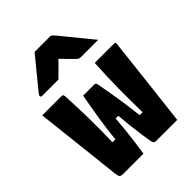

<svg xmlns="http://www.w3.org/2000/svg" viewBox="-232 -945 1065 1065"><g transform="rotate(-45 300.0 -413.0)"><path d="M251 -464H340Q349 -464 352 -453Q365 -385 376 -315.5Q387 -246 396 -166H419Q417 -261 418 -354.5Q419 -448 425 -547H577Q589 -547 586 -534Q571 -401 556 -267.5Q541 -134 525 0H361Q349 0 344 -6Q339 -12 336 -31Q331 -64 326.5 -95.5Q322 -127 318 -163Q314 -199 310 -247H289Q285 -198 281 -159.5Q277 -121 272 -83.5Q267 -46 260 0H100Q84 0 78.5 -6.5Q73 -13 70 -36Q63 -101 53.5 -186.5Q44 -272 33.5 -365.5Q23 -459 13 -547H165Q171 -547 174 -544Q177 -541 178 -530Q183 -437 184.5 -348Q186 -259 183 -166H206Q214 -246 226 -320Q238 -394 251 -464ZM232 -826H352Q360 -826 365 -822Q370 -818 382 -804Q389 -795 406 -774.5Q423 -754 445 -727Q467 -700 489 -673Q511 -646 529 -624H397Q386 -624 380.5 -626Q375 -628 368 -635Q360 -643 343.5 -659.5Q327 -676 299 -705H298Q270 -677 251.5 -658Q233 -639 217 -624H90Q79 -624 79 -633Q79 -638 82 -642Q85 -646 97 -661Q108 -675 126.5 -697.5Q145 -720 165.5 -745Q186 -770 204 -792Q222 -814 232 -826Z"/></g></svg>

Font: Recursive Mn Lnr St Blk
Style: Regular
Weight: 900
Monospace: yes
Version: Version 1.079;hotconv 1.0.112;makeotfexe 2.5.65598; ttfautoh